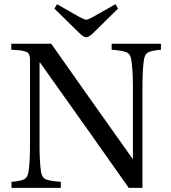

<svg xmlns="http://www.w3.org/2000/svg" viewBox="-20 -902 820 922"><path d="M241.2 -860.8 253.9 -881.8 360.8 -820.8Q387.2 -807.1 394 -807.1Q400.4 -807.1 426.8 -820.8L534.2 -881.8L546.9 -860.8L431.2 -747.1Q421.4 -737.8 417.7 -734.6Q414.1 -731.4 407 -727.3Q399.9 -723.1 394 -723.1Q388.2 -723.1 381.3 -727.1Q374.5 -731 370.8 -734.4Q367.2 -737.8 356.9 -747.1ZM35.2 0V-28.8Q78.6 -32.2 95.9 -41Q113.3 -49.8 117.2 -79.1Q124 -125.5 124 -203.1V-599.1Q124 -615.7 123.8 -623.3Q123.5 -630.9 119.9 -639.2Q116.2 -647.5 112.3 -650.1Q108.4 -652.8 96.2 -656.2Q84 -659.7 71.8 -660.6Q59.6 -661.6 34.2 -663.1V-691.9H226.1Q364.3 -494.6 616.2 -140.1L618.2 -138.2V-488.8Q618.2 -563 610.8 -612.8Q606.9 -642.1 588.4 -650.6Q569.8 -659.2 516.1 -663.1V-691.9H752.9V-663.1Q709.5 -659.7 692.1 -650.9Q674.8 -642.1 670.9 -612.8Q664.1 -566.4 664.1 -488.8V0H598.1Q461.9 -194.3 171.9 -602.1H169.9V-203.1Q169.9 -125.5 176.8 -79.1Q180.7 -49.8 199.5 -41.3Q218.3 -32.7 272 -28.8V0Z"/></svg>

Font: Heuristica
Style: Regular
Weight: 400
Version: Version 1.0.2